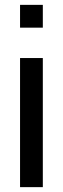

<svg xmlns="http://www.w3.org/2000/svg" viewBox="-20 -770 259 790"><path d="M62.5 0V-531.2H156.2V0ZM62.5 -656.2V-750H156.2V-656.2Z"/></svg>

Font: Michroma
Style: Regular
Weight: 400
Designer: Vernon Adams
Foundry: Vernon Adams
Version: Version 1.100; ttfautohint (v1.8.4.7-5d5b);gftools[0.9.29]